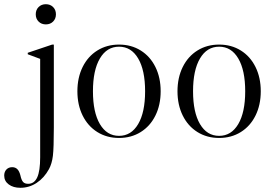

<svg xmlns="http://www.w3.org/2000/svg" viewBox="-110 -646 1300 913"><path d="M108 -626Q129 -626 142.5 -612.5Q156 -599 156 -578Q156 -557 142.5 -543.5Q129 -530 108 -530Q87 -530 73.5 -543.5Q60 -557 60 -578Q60 -599 73.5 -612.5Q87 -626 108 -626ZM24 228Q8 228 0 219.5Q-8 211 -13 188Q-18 168 -27.5 158.5Q-37 149 -52 149Q-69 149 -79.5 160Q-90 171 -90 189Q-90 215 -68.5 231Q-47 247 -13 247Q29 247 64.5 223.5Q100 200 123 158Q137 132 141.5 95Q146 58 146 -40V-434H138L22 -395V-388L81 -366V102Q81 167 67 197.5Q53 228 24 228Z M654 -212Q654 -147 629 -96.5Q604 -46 559 -18Q514 10 456 10Q398 10 353 -18Q308 -46 283 -96.5Q258 -147 258 -212Q258 -277 283 -327.5Q308 -378 353 -406Q398 -434 456 -434Q514 -434 559 -406Q604 -378 629 -327.5Q654 -277 654 -212ZM456 0Q514 0 547 -56Q580 -112 580 -212Q580 -312 547 -368Q514 -424 456 -424Q398 -424 365 -368Q332 -312 332 -212Q332 -112 365 -56Q398 0 456 0Z M1130 -212Q1130 -147 1105 -96.5Q1080 -46 1035 -18Q990 10 932 10Q874 10 829 -18Q784 -46 759 -96.5Q734 -147 734 -212Q734 -277 759 -327.5Q784 -378 829 -406Q874 -434 932 -434Q990 -434 1035 -406Q1080 -378 1105 -327.5Q1130 -277 1130 -212ZM932 0Q990 0 1023 -56Q1056 -112 1056 -212Q1056 -312 1023 -368Q990 -424 932 -424Q874 -424 841 -368Q808 -312 808 -212Q808 -112 841 -56Q874 0 932 0Z"/></svg>

Font: Libre Caslon Display
Style: Regular
Weight: 400
Designer: Pablo Impallari, Rodrigo Fuenzalida
Foundry: Pablo Impallari, Rodrigo Fuenzalida
Version: Version 1.100; ttfautohint (v1.6) -l 8 -r 50 -G 200 -x 14 -D